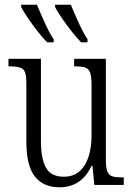

<svg xmlns="http://www.w3.org/2000/svg" viewBox="-20 -786 566 816"><path d="M233 10Q164 10 128 -36Q92 -82 92 -185V-434Q92 -482 76.5 -493Q61 -504 23 -504H16V-536H154V-186Q154 -113 175 -74Q196 -35 251 -35Q292 -35 318 -58Q344 -81 356.5 -120.5Q369 -160 369 -210V-426Q369 -462 362.5 -478.5Q356 -495 341 -499.5Q326 -504 300 -504H295V-536H430V-104Q430 -71 437 -55.5Q444 -40 459 -36Q474 -32 499 -32H506V0H381L373 -81H369Q326 10 233 10ZM325 -606Q307 -624 284.5 -652.5Q262 -681 242.5 -709.5Q223 -738 214 -756V-766H281Q295 -732 314.5 -689Q334 -646 352 -619V-606ZM181 -606Q162 -624 140 -652.5Q118 -681 98.5 -709.5Q79 -738 70 -756V-766H137Q151 -732 170.5 -689Q190 -646 208 -619V-606Z"/></svg>

Font: Noto Serif Condensed Light
Style: Regular
Weight: 300
Width: 3
Designer: Monotype Design Team
Foundry: Monotype Imaging Inc.
Version: Version 2.013